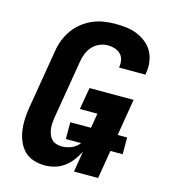

<svg xmlns="http://www.w3.org/2000/svg" viewBox="-111 -832 823 930"><g transform="rotate(15 300.0 -367.5)"><path d="M199 8Q169 8 141.5 -1Q114 -10 95.5 -29Q77 -48 66 -74Q55 -100 51 -128Q47 -156 48.5 -185.5Q50 -215 55 -245L104 -538Q108 -566 118.5 -594Q129 -622 146.5 -647Q164 -672 188 -691Q212 -710 239.5 -722Q267 -734 296 -738.5Q325 -743 353 -743Q382 -743 410 -739.5Q438 -736 462.5 -726Q487 -716 508.5 -699Q530 -682 542.5 -659Q555 -636 559 -608Q563 -580 558 -552L557 -543H425V-547Q428 -565 424 -582.5Q420 -600 408 -611.5Q396 -623 379 -628Q362 -633 344 -633Q324 -633 303 -624Q282 -615 267.5 -598.5Q253 -582 245 -561.5Q237 -541 234 -520L185 -227Q183 -213 182 -198.5Q181 -184 183 -170Q185 -156 189.5 -143.5Q194 -131 203.5 -121Q213 -111 226.5 -106.5Q240 -102 254 -102Q273 -102 292.5 -108Q312 -114 327.5 -127Q343 -140 352 -159Q361 -178 364 -197L381 -300H293L312 -410H533L465 0H344L361 -104Q349 -80 333 -59Q317 -38 295.5 -22Q274 -6 248.5 1Q223 8 199 8ZM550 -142H265V-226H550Z"/></g></svg>

Font: Iosevka Aile Extrabold
Style: Italic
Weight: 800
Italic angle: -9°
Designer: Belleve Invis
Foundry: Belleve Invis
Version: Version 31.1.0; ttfautohint (v1.8.4)